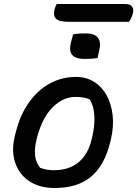

<svg xmlns="http://www.w3.org/2000/svg" viewBox="-20 -930 687 961"><path d="M361 -545Q412 -545 451.5 -520Q491 -495 514.5 -451.5Q538 -408 544 -351.5Q550 -295 535 -232L531 -216Q503 -102 435.5 -45.5Q368 11 254 11Q176 11 124.5 -24.5Q73 -60 54.5 -120.5Q36 -181 56 -256L60 -272Q82 -357 125.5 -418Q169 -479 229 -512Q289 -545 361 -545ZM358 -445Q297 -445 245.5 -395Q194 -345 167 -248L164 -236Q152 -191 155.5 -153.5Q159 -116 181 -90Q214 -78 249 -78Q324 -78 371.5 -116.5Q419 -155 437 -226L440 -238Q470 -362 430 -432Q403 -445 358 -445ZM346 -758Q361 -761 378 -762Q395 -763 409 -763Q453 -763 470 -741Q487 -719 477 -679L468 -639Q453 -637 436 -636Q419 -635 404 -635Q358 -635 341 -655.5Q324 -676 336 -721ZM264 -910H606Q632 -910 641.5 -896Q651 -882 644 -859Q640 -846 635.5 -837.5Q631 -829 625 -821H320Q276 -821 260.5 -836.5Q245 -852 253 -883Q257 -898 264 -910Z"/></svg>

Font: Recursive Mn Csl St Med
Style: Italic
Weight: 500
Italic angle: -15°
Monospace: yes
Version: Version 1.079;hotconv 1.0.112;makeotfexe 2.5.65598; ttfautoh